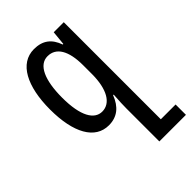

<svg xmlns="http://www.w3.org/2000/svg" viewBox="-218 -593 919 919"><g transform="rotate(-45 241.0 -133.5)"><path d="M302 235H482V165H382V-492H314L307 -420H303C284 -474 249 -502 190 -502C93 -502 40 -399 40 -243C40 -84 93 10 186 10C243 10 280 -21 302 -78H306C303 -41 302 -5 302 12ZM210 -59C157 -59 121 -117 121 -242C121 -361 153 -432 212 -432C270 -432 302 -379 302 -281V-222C302 -119 267 -59 210 -59Z"/></g></svg>

Font: Noto Sans Armenian ExtraCondensed
Style: Regular
Weight: 400
Width: 2
Designer: Monotype Design Team
Foundry: Monotype Imaging Inc.
Version: Version 2.008